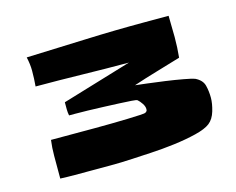

<svg xmlns="http://www.w3.org/2000/svg" viewBox="-63 -811 668 543"><g transform="rotate(-15 271.5 -539.0)"><path d="M523.4 -466.8Q523.4 -450.2 517.1 -428.7Q510.7 -407.2 497.1 -396.5Q483.4 -385.7 453.6 -378.4Q423.8 -371.1 388.7 -366.7Q353.5 -362.3 318.8 -360.4Q284.2 -358.4 262.7 -357.4Q231.4 -355.5 199.7 -355.5Q168 -355.5 136.7 -355.5Q116.2 -355.5 95.2 -355.5Q74.2 -355.5 52.7 -356.4V-422.9Q52.7 -446.3 55.7 -468.8H127Q129.9 -468.8 146 -468.8Q162.1 -468.8 184.6 -468.8Q207 -468.8 232.4 -469.2Q257.8 -469.7 279.8 -470.2Q301.8 -470.7 316.9 -471.7Q332 -472.7 333 -473.6Q335.9 -475.6 337.4 -477.1Q338.9 -478.5 338.9 -483.4Q338.9 -491.2 333 -500Q327.1 -508.8 321.3 -513.7Q319.3 -515.6 304.7 -516.6Q290 -517.6 269 -518.6Q248 -519.5 223.6 -520.5Q199.2 -521.5 177.7 -522Q156.2 -522.5 141.1 -522.5Q126 -522.5 123 -522.5Q122.1 -527.3 121.6 -531.7Q121.1 -536.1 121.1 -541V-561.5L325.2 -623Q257.8 -623 189.5 -624.5Q121.1 -626 52.7 -626Q53.7 -636.7 54.2 -648.4Q54.7 -660.2 54.7 -671.9Q54.7 -690.4 49.8 -711.9Q137.7 -714.8 224.1 -718.3Q310.5 -721.7 398.4 -721.7H467.8Q467.8 -706.1 468.3 -690.4Q468.8 -674.8 468.8 -659.2Q468.8 -628.9 465.8 -599.6Q430.7 -588.9 395.5 -578.6Q360.4 -568.4 325.2 -556.6Q334 -555.7 358.4 -552.7Q382.8 -549.8 410.6 -545.9Q438.5 -542 462.4 -537.6Q486.3 -533.2 494.1 -530.3Q514.6 -520.5 519 -503.4Q523.4 -486.3 523.4 -466.8Z"/></g></svg>

Font: Slackey
Style: Regular
Weight: 400
Designer: Squid
Foundry: Font Diner, Inc DBA Sideshow
Version: Version 1.001